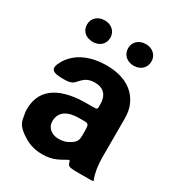

<svg xmlns="http://www.w3.org/2000/svg" viewBox="-176 -841 888 963"><g transform="rotate(30 268.0 -359.5)"><path d="M482 -128V-352C482 -383 477 -410 466 -433C435 -501 368 -538 270 -538C201 -538 145 -519 106 -488C90 -475 75 -459 63 -439C31 -383 51 -370 116 -370C180 -370 170 -388 208 -418C221 -428 240 -434 262 -434C315 -434 340 -404 340 -353V-338C340 -324 337 -323 309 -323H277C143 -323 33 -279 33 -148C33 -137 34 -126 37 -115C43 -87 37 -60 110 -17C138 0 172 10 213 10C244 10 270 4 292 -6C348 -32 345 -44 352 -21C357 -1 367 0 432 0C496 0 503 0 503 -4C503 -8 496 -12 487 -62C484 -82 482 -103 482 -128ZM174 -159C174 -218 221 -240 282 -240H311C337 -240 340 -236 340 -195C340 -153 344 -136 303 -113C287 -103 267 -98 244 -98C205 -98 174 -122 174 -159ZM150 -605C188 -605 217 -629 217 -667C217 -704 188 -729 150 -729C112 -729 82 -705 82 -667C82 -628 111 -605 150 -605ZM388 -604C426 -604 455 -629 455 -667C455 -704 426 -729 388 -729C350 -729 320 -705 320 -667C320 -629 349 -604 388 -604Z"/></g></svg>

Font: Asimov Print
Style: A
Weight: 500
Designer: Google
Version: Version 2.000980: 2014